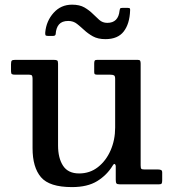

<svg xmlns="http://www.w3.org/2000/svg" viewBox="-20 -770 726 802"><path d="M116 -151V-441Q116 -450.5 113.5 -454.2Q111 -458 102 -458H44Q34 -458 30 -460.2Q26 -462.5 26 -472.5V-501.5Q26 -513.5 29.2 -516.8Q32.5 -520 44 -520H203.5Q215 -520 218.8 -517.5Q222.5 -515 222.5 -504V-162.5Q222.5 -109.5 243.5 -77.5Q264.5 -45.5 310.5 -45.5Q355.5 -45.5 389.2 -72Q423 -98.5 442 -142Q461 -185.5 461 -237V-440.5Q461 -452.5 456.2 -455.2Q451.5 -458 440.5 -458H388.5Q381 -458 377.2 -459.5Q373.5 -461 373.5 -468.5V-505Q373.5 -513.5 375.8 -516.8Q378 -520 386.5 -520H555Q563 -520 565.2 -516.5Q567.5 -513 567.5 -504.5V-79.5Q567.5 -67.5 570.5 -64.8Q573.5 -62 585.5 -62H641Q648 -62 652.8 -59.8Q657.5 -57.5 657.5 -49.5V-17Q657.5 -7 655.2 -3.5Q653 0 643.5 0H481Q469.5 0 466.5 -3.8Q463.5 -7.5 463.5 -19.5V-76Q463.5 -81.5 459.8 -84.5Q456 -87.5 450.5 -78Q426.5 -38.5 386 -13.5Q345.5 11.5 280.5 11.5Q186.5 11.5 151.2 -29.8Q116 -71 116 -151ZM420.5 -606.5Q389 -606.5 368 -618.2Q347 -630 330.5 -645.5Q317.5 -657.5 302 -670Q286.5 -682.5 265 -682.5Q239 -682.5 226.5 -668Q214 -653.5 212.5 -627Q211 -620 202 -620H179.5Q171 -620 169.8 -623.8Q168.5 -627.5 169 -635Q173.5 -682.5 204 -716.5Q234.5 -750.5 281 -750.5Q312.5 -750.5 332.8 -738.8Q353 -727 368.5 -711.5Q380.5 -699.5 394.5 -687Q408.5 -674.5 428 -674.5Q474.5 -674.5 479.5 -726Q480.5 -732 482 -734.5Q483.5 -737 491 -737H514Q521 -737 522.5 -734.5Q524 -732 523.5 -726Q521.5 -670.5 496.8 -638.5Q472 -606.5 420.5 -606.5Z"/></svg>

Font: Besley* Medium
Style: Regular
Weight: 500
Designer: Owen Earl
Foundry: indestructible type*
Version: Version 3.000; ttfautohint (v1.8.3)